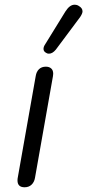

<svg xmlns="http://www.w3.org/2000/svg" viewBox="-20 -782 369 812"><path d="M54 -19Q54 -26 55 -30L131 -460Q134 -479 145 -489.5Q156 -500 174 -500Q188 -500 196.5 -492.5Q205 -485 205 -470Q205 -464 204 -460L128 -30Q125 -12 113.5 -1Q102 10 84 10Q54 10 54 -19ZM164 -575Q164 -584 170 -593L257 -734Q275 -762 295 -762Q306 -762 313 -757Q329 -748 329 -734Q329 -725 319 -710L216 -572Q202 -555 187 -555Q180 -555 176 -558Q164 -564 164 -575Z"/></svg>

Font: Kodchasan
Style: Italic
Weight: 400
Italic angle: -10°
Version: Version 1.000; ttfautohint (v1.6)